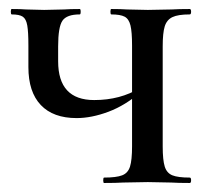

<svg xmlns="http://www.w3.org/2000/svg" viewBox="-20 -406 473 426"><path d="M227 -374Q225 -374 225 -380Q225 -386 227 -386Q249 -386 262 -385L308 -384L361 -385Q376 -386 401 -386Q404 -386 404 -380Q404 -374 401 -374Q375 -374 362.5 -368Q350 -362 345.5 -347.5Q341 -333 341 -303V-81Q341 -51 345.5 -36.5Q350 -22 362.5 -17Q375 -12 401 -12Q404 -12 404 -6Q404 0 401 0Q375 0 360 -1L308 -2L253 -1Q238 0 211 0Q209 0 209 -6Q209 -12 211 -12Q238 -12 251 -17Q264 -22 268.5 -36.5Q273 -51 273 -81V-305Q273 -335 269.5 -349.5Q266 -364 256.5 -369Q247 -374 227 -374ZM109 -270Q109 -184 189 -184Q247 -184 291 -211L294 -203Q258 -172 220.5 -158Q183 -144 150 -144Q98 -144 70.5 -173Q43 -202 43 -257V-305Q43 -335 40.5 -349.5Q38 -364 30.5 -369Q23 -374 6 -374Q4 -374 4 -380Q4 -386 6 -386Q26 -386 38 -385L78 -384L122 -385Q135 -386 157 -386Q159 -386 159 -380Q159 -374 157 -374Q128 -374 118.5 -360Q109 -346 109 -303Z"/></svg>

Font: Cormorant Garamond Medium
Style: Regular
Weight: 500
Designer: Christian Thalmann (Catharsis Fonts)
Foundry: Catharsis Fonts
Version: Version 4.000